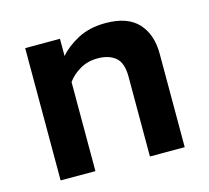

<svg xmlns="http://www.w3.org/2000/svg" viewBox="-79 -586 736 677"><g transform="rotate(-15 289.5 -247.5)"><path d="M516 0H389V-292Q389 -342 365 -362Q341 -382 300 -382Q263 -382 234.5 -365Q206 -348 190 -325V0H63V-483H190V-420Q214 -449 257 -472Q300 -495 359 -495Q439 -495 477.5 -453.5Q516 -412 516 -341Z"/></g></svg>

Font: UN Bangla
Style: Bold
Weight: 700
Designer: Desinged by Rajon, Unicode developed by Rashed (IMGN)
Version: Version 2.001;March 19, 2023;FontCreator 14.0.0.2901 64-bit